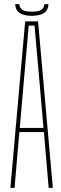

<svg xmlns="http://www.w3.org/2000/svg" viewBox="-20 -903 294 923"><path d="M30 0 101 -800H163L234 0H214L191 -268H73L50 0ZM75 -288H189L174 -462L146 -780H118L90 -461ZM53 -883H73Q74 -864 88 -855.5Q102 -847 133 -847Q165 -847 178.5 -855.5Q192 -864 193 -883H213Q211 -827 133 -827Q55 -827 53 -883Z"/></svg>

Font: Big Shoulders Display Thin
Style: Regular
Weight: 100
Designer: Patric King
Foundry: XO Type Co
Version: Version 1.000; ttfautohint (v1.8.2)